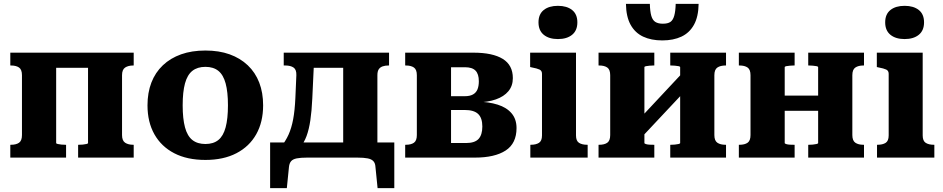

<svg xmlns="http://www.w3.org/2000/svg" viewBox="-20 -811 4851 988"><path d="M93 -116V-424Q93 -453 78 -463.5Q63 -474 36 -474H33V-540H269V-75Q269 -72 277 -70Q285 -68 296 -67Q307 -66 316 -66H320V0H33V-66H36Q63 -66 78 -76.5Q93 -87 93 -116ZM433 -75V-540H668V-474H666Q640 -474 624 -463.5Q608 -453 608 -424V-116Q608 -87 624 -76.5Q640 -66 666 -66H668V0H382V-66H385Q395 -66 406 -67Q417 -68 425 -70Q433 -72 433 -75ZM198 -462V-540H508V-462Z M1334 -269Q1334 -183 1298.5 -120Q1263 -57 1196.5 -22.5Q1130 12 1037 12Q943 12 876.5 -22.5Q810 -57 774.5 -120Q739 -183 739 -269Q739 -334 759 -386Q779 -438 818 -475Q857 -512 912 -531.5Q967 -551 1037 -551Q1107 -551 1161.5 -531.5Q1216 -512 1255 -475Q1294 -438 1314 -386Q1334 -334 1334 -269ZM920 -269Q920 -200 932 -155.5Q944 -111 970 -90.5Q996 -70 1037 -70Q1078 -70 1103.5 -90.5Q1129 -111 1141 -155.5Q1153 -200 1153 -269Q1153 -338 1141 -382Q1129 -426 1103.5 -446.5Q1078 -467 1037 -467Q996 -467 970 -446.5Q944 -426 932 -382Q920 -338 920 -269Z M1746 -34V-540H1982V-474H1979Q1962 -474 1949 -469.5Q1936 -465 1929 -454.5Q1922 -444 1922 -424V-34ZM1541 -462V-540H1819V-462ZM1912 48Q1911 29 1901.5 18.5Q1892 8 1872 4Q1852 0 1818 0H1561Q1527 0 1507 4Q1487 8 1478 18.5Q1469 29 1467 48L1456 157H1370V-78H2009V157H1923ZM1500 -308 1505 -424Q1506 -453 1490.5 -463.5Q1475 -474 1448 -474H1440V-540H1598L1587 -304Q1584 -239 1577 -192Q1570 -145 1557.5 -111Q1545 -77 1524 -53H1424Q1450 -85 1465 -118.5Q1480 -152 1488.5 -197Q1497 -242 1500 -308Z M2065 -540H2416Q2515 -540 2567 -508Q2619 -476 2619 -409Q2619 -369 2596 -341.5Q2573 -314 2531.5 -299.5Q2490 -285 2433 -284L2454 -310V-262L2435 -288Q2495 -287 2541 -272.5Q2587 -258 2612.5 -228Q2638 -198 2638 -152Q2638 -73 2582 -36.5Q2526 0 2424 0H2065V-66H2068Q2095 -66 2110 -76.5Q2125 -87 2125 -116V-424Q2125 -453 2110 -463.5Q2095 -474 2068 -474H2065ZM2301 -75H2378Q2423 -75 2442.5 -96Q2462 -117 2462 -160Q2462 -204 2440.5 -224.5Q2419 -245 2372 -245H2261V-316H2372Q2398 -316 2414 -325Q2430 -334 2437 -351Q2444 -368 2444 -393Q2444 -430 2427 -447.5Q2410 -465 2373 -465H2301Z M2851 -610Q2805 -610 2778 -632Q2751 -654 2751 -696Q2751 -738 2778 -759.5Q2805 -781 2851 -781Q2897 -781 2924 -759.5Q2951 -738 2951 -696Q2951 -654 2924 -632Q2897 -610 2851 -610ZM2944 -540V-114Q2944 -86 2959.5 -76Q2975 -66 3002 -66H3004V0H2709V-66H2711Q2738 -66 2753.5 -76Q2769 -86 2769 -114V-431Q2769 -447 2756.5 -453Q2744 -459 2717 -464L2708 -466V-540Z M3120 -116V-424Q3120 -453 3105 -463.5Q3090 -474 3063 -474H3060V-540H3347V-474H3343Q3334 -474 3323 -473Q3312 -472 3304 -470.5Q3296 -469 3296 -465V-75Q3296 -72 3304 -69.5Q3312 -67 3323 -66.5Q3334 -66 3343 -66H3347V0H3060V-66H3063Q3090 -66 3105 -76.5Q3120 -87 3120 -116ZM3480 -75V-465Q3480 -469 3472 -470.5Q3464 -472 3453 -473Q3442 -474 3433 -474H3429V-540H3716V-474H3714Q3687 -474 3671.5 -463.5Q3656 -453 3656 -424V-116Q3656 -87 3671.5 -76.5Q3687 -66 3713 -66H3716V0H3429V-66H3433Q3442 -66 3453 -67Q3464 -68 3472 -70Q3480 -72 3480 -75ZM3283 -106 3233 -159 3492 -436 3542 -382ZM3388 -603Q3331 -603 3289.5 -622.5Q3248 -642 3225 -683.5Q3202 -725 3201 -791H3324Q3325 -752 3331.5 -729.5Q3338 -707 3352.5 -698Q3367 -689 3391 -689Q3416 -689 3429.5 -698Q3443 -707 3449.5 -730Q3456 -753 3457 -791H3575Q3574 -725 3551 -683.5Q3528 -642 3486.5 -622.5Q3445 -603 3388 -603Z M3842 -116V-424Q3842 -453 3827 -463.5Q3812 -474 3785 -474H3782V-540H4069V-474H4065Q4056 -474 4045 -473Q4034 -472 4026 -470.5Q4018 -469 4018 -465V-75Q4018 -72 4026 -69.5Q4034 -67 4045 -66.5Q4056 -66 4065 -66H4069V0H3782V-66H3785Q3812 -66 3827 -76.5Q3842 -87 3842 -116ZM4190 -75V-465Q4190 -469 4182 -470.5Q4174 -472 4163 -473Q4152 -474 4143 -474H4139V-540H4426V-474H4423Q4397 -474 4381.5 -463.5Q4366 -453 4366 -424V-116Q4366 -87 4381.5 -76.5Q4397 -66 4423 -66H4426V0H4139V-66H4143Q4152 -66 4163 -67Q4174 -68 4182 -70Q4190 -72 4190 -75ZM3951 -241V-319H4261V-241Z M4635 -610Q4589 -610 4562 -632Q4535 -654 4535 -696Q4535 -738 4562 -759.5Q4589 -781 4635 -781Q4681 -781 4708 -759.5Q4735 -738 4735 -696Q4735 -654 4708 -632Q4681 -610 4635 -610ZM4728 -540V-114Q4728 -86 4743.5 -76Q4759 -66 4786 -66H4788V0H4493V-66H4495Q4522 -66 4537.5 -76Q4553 -86 4553 -114V-431Q4553 -447 4540.5 -453Q4528 -459 4501 -464L4492 -466V-540Z"/></svg>

Font: Roboto Serif
Style: Bold
Weight: 700
Designer: Greg Gazdowicz
Foundry: Commercial Type
Version: Version 1.008